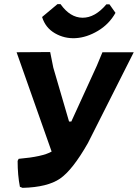

<svg xmlns="http://www.w3.org/2000/svg" viewBox="-20 -896 665 926"><path d="M508 -875 537 -834Q506 -779 452 -747Q398 -715 344.5 -712Q291 -709 245 -735.5Q199 -762 183 -814L257 -876H272Q318 -811 378 -810.5Q438 -810 493 -875ZM65 -120 70 -130Q186 -140 229 -165L60 -644L222 -645L237 -570L313 -310H324L447 -579L474 -644H625L404 -206Q330 -76 269.5 -34.5Q209 7 89 10L76 5Q65 -51 65 -120Z"/></svg>

Font: Alegreya Sans ExtraBold
Style: Italic
Weight: 800
Italic angle: -7°
Designer: Juan Pablo del Peral
Foundry: Huerta Tipografica
Version: Version 2.007